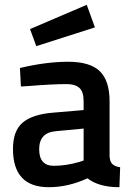

<svg xmlns="http://www.w3.org/2000/svg" viewBox="-20 -768 547 799"><path d="M436 -346V-118Q437 -96 447.5 -85.5Q458 -75 480 -72L477 11Q391 11 344 -26Q264 11 183 11Q34 11 34 -148Q34 -224 74.5 -258Q115 -292 199 -299L328 -310V-346Q328 -386 310.5 -402Q293 -418 259 -418Q195 -418 99 -410L67 -408L63 -485Q172 -511 263.5 -511Q355 -511 395.5 -471.5Q436 -432 436 -346ZM212 -222Q143 -216 143 -147Q143 -78 204 -78Q254 -78 310 -94L328 -100V-233ZM105 -647 341 -748 375 -654 131 -576Z"/></svg>

Font: TitilliumWebSemiBold
Style: Bold
Weight: 600
Version: Version 1.001;PS 57.000;hotconv 1.0.70;makeotf.lib2.5.55311